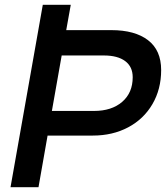

<svg xmlns="http://www.w3.org/2000/svg" viewBox="-20 -783 694 803"><path d="M24 0 159 -763H276L257 -657H446Q544 -657 599 -615Q654 -573 654 -490Q654 -410 617.5 -347.5Q581 -285 516 -250.5Q451 -216 368 -216H179L141 0ZM373 -319Q447 -319 491 -357Q535 -395 535 -460Q535 -504 503.5 -527.5Q472 -551 414 -551H238L197 -319Z"/></svg>

Font: Open Sauce One Medium Italic
Style: Regular
Weight: 500
Italic angle: -10°
Designer: Alfredo Marco Pradil
Foundry: Creative Sauce Fz LLC
Version: Version 1.477